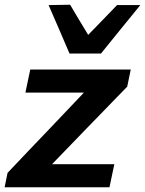

<svg xmlns="http://www.w3.org/2000/svg" viewBox="-38 -792 614 812"><path d="M-18.5 0 -6 -61Q42.5 -112 88.5 -160.5Q134.5 -209 175.5 -251.5L317 -400.5H69.5L90 -498H515L500 -425.5Q477.5 -402.5 448 -372.2Q418.5 -342 387 -309.2Q355.5 -276.5 326.5 -247L182 -97.5H445.5L425 0ZM256 -565.5Q234 -616.5 212 -668Q190 -719.5 167.5 -770.5L258.5 -772Q277 -740.5 296.2 -708.5Q315.5 -676.5 335 -644.5Q366 -676.5 396.5 -707.8Q427 -739 457 -770.5H555.5Q513 -718.5 471.8 -667.8Q430.5 -617 389 -565.5Z"/></svg>

Font: Commissioner SemiBold
Style: Italic
Weight: 600
Italic angle: -12°
Designer: Kostas Bartsokas
Foundry: Kostas Bartsokas
Version: Version 1.000; ttfautohint (v1.8.3)